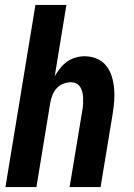

<svg xmlns="http://www.w3.org/2000/svg" viewBox="-20 -755 540 775"><path d="M2 0 123 -735H248L201 -448Q211 -464 223 -479.5Q235 -495 250.5 -506Q266 -517 284.5 -522.5Q303 -528 321 -528Q347 -528 370 -518.5Q393 -509 408 -490.5Q423 -472 430.5 -448.5Q438 -425 440.5 -399.5Q443 -374 441 -348Q439 -322 435 -297L386 0H261L313 -314Q315 -325 315.5 -337Q316 -349 315.5 -360.5Q315 -372 312.5 -383Q310 -394 304 -403.5Q298 -413 288 -418Q278 -423 266 -423Q251 -423 235.5 -417Q220 -411 209 -399Q198 -387 192 -372Q186 -357 183 -341L127 0Z"/></svg>

Font: Iosevka Term Curly XBd Obl
Style: Regular
Weight: 800
Italic angle: -9°
Designer: Belleve Invis
Foundry: Belleve Invis
Version: Version 32.3.0